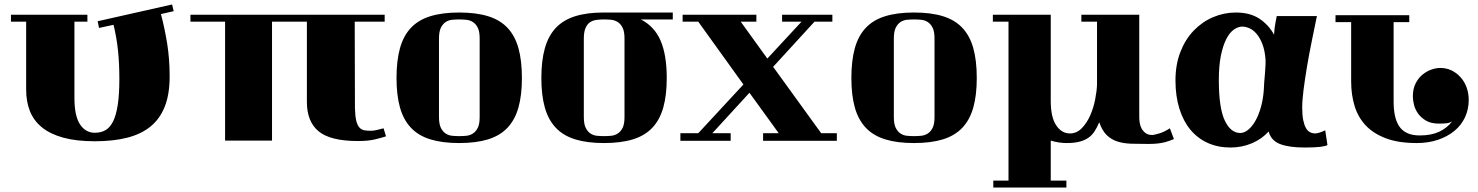

<svg xmlns="http://www.w3.org/2000/svg" viewBox="-20 -569 6614 859"><path d="M700 -506Q717 -442 728 -373.5Q739 -305 739 -227Q739 -148 717.5 -93Q696 -38 654 -3.5Q612 31 549.5 47Q487 63 404 63Q322 63 263.5 47Q205 31 168 1Q131 -29 114 -71.5Q97 -114 97 -168V-472H29V-503H371V-472H313V-131Q313 -50 338 -12.5Q363 25 404 25Q432 25 452.5 13Q473 1 486.5 -27Q500 -55 507 -101Q514 -147 514 -216Q514 -285 508 -342.5Q502 -400 488 -458L423 -444L417 -474L750 -549L757 -519Z M987 60V-472H832V-503H1701V-472H1567L1568 -85Q1569 -49 1574 -28.5Q1579 -8 1588.5 2Q1598 12 1610.5 14Q1623 16 1639 16Q1651 16 1666.5 12.5Q1682 9 1696 5L1707 41Q1692 46 1660.5 54Q1629 62 1582 62Q1458 62 1405.5 18.5Q1353 -25 1353 -113V-472H1197V60Z M1754 -220Q1754 -298 1769.5 -353.5Q1785 -409 1818.5 -444.5Q1852 -480 1905.5 -496.5Q1959 -513 2034 -513Q2110 -513 2163.5 -496.5Q2217 -480 2250.5 -444.5Q2284 -409 2299.5 -353.5Q2315 -298 2315 -220Q2315 -143 2299.5 -88Q2284 -33 2250.5 2.5Q2217 38 2163.5 54.5Q2110 71 2034 71Q1959 71 1905.5 54.5Q1852 38 1818.5 2.5Q1785 -33 1769.5 -88Q1754 -143 1754 -220ZM2126 -397Q2126 -428 2117.5 -445Q2109 -462 2095.5 -470.5Q2082 -479 2066 -480.5Q2050 -482 2034 -482Q2019 -482 2003 -480.5Q1987 -479 1974 -470.5Q1961 -462 1952.5 -445Q1944 -428 1944 -397V-45Q1944 -14 1952.5 3Q1961 20 1974 28.5Q1987 37 2003 38.5Q2019 40 2034 40Q2050 40 2066 38.5Q2082 37 2095.5 28.5Q2109 20 2117.5 3Q2126 -14 2126 -45Z M2847 -482Q2908 -451 2935.5 -387Q2963 -323 2963 -220Q2963 -143 2947.5 -88Q2932 -33 2898.5 2.5Q2865 38 2811.5 54.5Q2758 71 2682 71Q2607 71 2553.5 54.5Q2500 38 2466.5 2.5Q2433 -33 2417.5 -88Q2402 -143 2402 -220Q2402 -297 2417.5 -352.5Q2433 -408 2466 -443.5Q2499 -479 2552 -496Q2605 -513 2680 -513H2990V-482ZM2774 -397Q2774 -428 2765.5 -445Q2757 -462 2743.5 -470.5Q2730 -479 2714 -480.5Q2698 -482 2682 -482H2680Q2665 -482 2649 -480Q2633 -478 2620.5 -470Q2608 -462 2600 -444.5Q2592 -427 2592 -397V-45Q2592 -14 2600.5 3Q2609 20 2622 28.5Q2635 37 2651 38.5Q2667 40 2682 40Q2698 40 2714 38.5Q2730 37 2743.5 28.5Q2757 20 2765.5 3Q2774 -14 2774 -45Z M3654 27H3724V61H3394V27H3464L3333 -154L3167 27H3249V61H3024V27H3104L3306 -191L3104 -472H3034V-503H3364V-472H3294L3413 -307L3566 -472H3479V-503H3704V-472H3624L3439 -270Z M3789 -220Q3789 -298 3804.5 -353.5Q3820 -409 3853.5 -444.5Q3887 -480 3940.5 -496.5Q3994 -513 4069 -513Q4145 -513 4198.5 -496.5Q4252 -480 4285.5 -444.5Q4319 -409 4334.5 -353.5Q4350 -298 4350 -220Q4350 -143 4334.5 -88Q4319 -33 4285.5 2.5Q4252 38 4198.5 54.5Q4145 71 4069 71Q3994 71 3940.5 54.5Q3887 38 3853.5 2.5Q3820 -33 3804.5 -88Q3789 -143 3789 -220ZM4161 -397Q4161 -428 4152.5 -445Q4144 -462 4130.5 -470.5Q4117 -479 4101 -480.5Q4085 -482 4069 -482Q4054 -482 4038 -480.5Q4022 -479 4009 -470.5Q3996 -462 3987.5 -445Q3979 -428 3979 -397V-45Q3979 -14 3987.5 3Q3996 20 4009 28.5Q4022 37 4038 38.5Q4054 40 4069 40Q4085 40 4101 38.5Q4117 37 4130.5 28.5Q4144 20 4152.5 3Q4161 -14 4161 -45Z M4422 -472V-503H4681V-118Q4681 -44 4705.5 -8Q4730 28 4767 28Q4797 28 4819.5 5Q4842 -18 4857 -51.5Q4872 -85 4879.5 -123Q4887 -161 4888 -191V-472H4818V-503H5077V-45Q5077 -34 5079 -20Q5081 -6 5087.5 6Q5094 18 5105.5 26.5Q5117 35 5136 35Q5141 35 5164.5 28.5Q5188 22 5214 5L5232 53Q5225 56 5216 59.5Q5207 63 5194.5 66.5Q5182 70 5163.5 72.5Q5145 75 5118 75Q5077 75 5042.5 74Q5008 73 4980.5 64.5Q4953 56 4932 36Q4911 16 4898 -22Q4888 2 4876 20Q4864 38 4847 49Q4830 60 4807 65.5Q4784 71 4752 71Q4717 71 4681 60V239H4751V270H4424V239H4492V-472Z M5485 91Q5429 91 5383.5 70.5Q5338 50 5306 11.5Q5274 -27 5256.5 -83Q5239 -139 5239 -209Q5239 -280 5261 -336.5Q5283 -393 5320.5 -432Q5358 -471 5407 -492Q5456 -513 5509 -513Q5572 -513 5613.5 -486Q5655 -459 5680 -414Q5682 -446 5686.5 -468Q5691 -490 5692 -497H5872L5869 -484Q5859 -435 5847.5 -378.5Q5836 -322 5827 -268Q5818 -214 5812 -167Q5806 -120 5806 -88Q5806 -54 5810.5 -32Q5815 -10 5822.5 3.5Q5830 17 5841 22.5Q5852 28 5865 28Q5870 28 5881 25Q5892 22 5909 14L5919 80Q5911 85 5886.5 88Q5862 91 5817 91Q5747 91 5707 75.5Q5667 60 5656 20V19Q5627 52 5582 71.5Q5537 91 5485 91ZM5529 26Q5547 26 5565 11Q5583 -4 5597.5 -30Q5612 -56 5621.5 -90.5Q5631 -125 5634 -164L5636 -200Q5638 -220 5639.5 -241Q5641 -262 5642 -281V-302Q5639 -343 5628 -371.5Q5617 -400 5602 -417.5Q5587 -435 5570 -442.5Q5553 -450 5538 -450Q5519 -450 5500 -436.5Q5481 -423 5466 -393.5Q5451 -364 5442 -319Q5433 -274 5433 -211Q5433 -86 5459.5 -30Q5486 26 5529 26Z M6215 -470V-114Q6215 -81 6220.5 -53.5Q6226 -26 6239 -5.5Q6252 15 6275 26Q6298 37 6332 37Q6383 37 6418.5 20.5Q6454 4 6477 -26Q6466 -19 6451.5 -17.5Q6437 -16 6417 -16Q6382 -16 6359.5 -29.5Q6337 -43 6324 -61.5Q6311 -80 6306 -101Q6301 -122 6301 -137Q6301 -171 6313 -195Q6325 -219 6343.5 -234.5Q6362 -250 6383.5 -257.5Q6405 -265 6424 -265Q6451 -265 6474 -254Q6497 -243 6514.5 -223.5Q6532 -204 6541.5 -178Q6551 -152 6551 -122Q6551 -80 6534.5 -44.5Q6518 -9 6487 16.5Q6456 42 6413.5 56.5Q6371 71 6318 71Q6237 71 6181 50Q6125 29 6090.5 -7.5Q6056 -44 6040.5 -94.5Q6025 -145 6025 -205V-470H5955V-501H6285V-470Z"/></svg>

Font: Cafe24 ClassicType
Style: Regular
Weight: 400
Designer: Cafe24 thkim, hmlim, mnelim & 4IR
Foundry: Cafe24
Version: Version 1.000